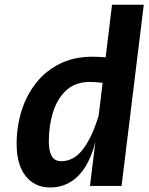

<svg xmlns="http://www.w3.org/2000/svg" viewBox="-20 -800 640 826"><path d="M195.5 6.5Q129 6.5 90.2 -42.8Q51.5 -92 51.5 -180.5Q51.5 -254 72.2 -321.5Q93 -389 134.2 -441.8Q175.5 -494.5 236.5 -525.2Q297.5 -556 377.5 -556Q404 -556 434.5 -553.5L462 -779.5H598.5L503 0H367L390.5 -190.5Q377 -136 355 -96Q327 -45 286.5 -19.2Q246 6.5 195.5 6.5ZM421.5 -443.5Q407 -445.5 393.5 -446.5Q376.5 -447.5 366 -447.5Q305 -447.5 266 -412.2Q227 -377 208.5 -318.5Q190 -260 190 -191Q190 -151 202.5 -128.8Q215 -106.5 244 -106.5Q299.5 -106.5 340 -162Q379 -216 404.5 -303.5Z"/></svg>

Font: Spline Sans Mono SemiBold
Style: Italic
Weight: 600
Italic angle: -4°
Monospace: yes
Version: Version 1.004